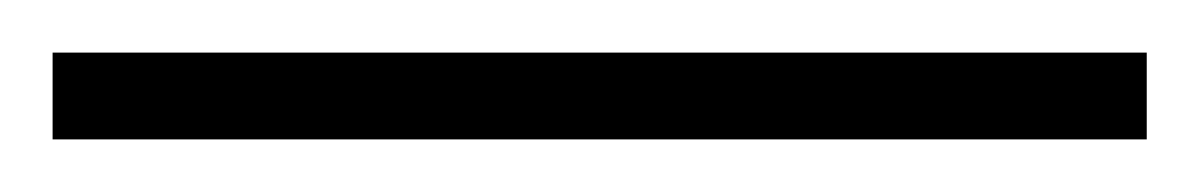

<svg xmlns="http://www.w3.org/2000/svg" viewBox="-22 70 456 73"><path d="M-2 123V90H414V123Z"/></svg>

Font: Noto Sans Kannada SemiCondensed ExtraLight
Style: Regular
Weight: 200
Width: 4
Designer: Jelle Bosma - Monotype Design Team
Foundry: Monotype Imaging Inc.
Version: Version 2.005; ttfautohint (v1.8.4.7-5d5b)